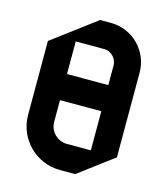

<svg xmlns="http://www.w3.org/2000/svg" viewBox="-105 -751 740 853"><g transform="rotate(15 265.0 -325.0)"><path d="M360 -100H250C205.8 -100 170 -135.8 170 -180V-280H360ZM170 -550H300C333.1 -550 360 -523.1 360 -490V-400H170ZM480 -100V-490C480 -589.4 399.4 -670 300 -670H250L50 -520V-180C50 -69.6 139.6 20 250 20H320Z"/></g></svg>

Font: Abibas
Style: Medium
Weight: 500
Version: Version 0.3